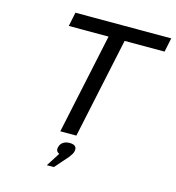

<svg xmlns="http://www.w3.org/2000/svg" viewBox="-125 -776 993 1086"><g transform="rotate(15 371.5 -232.5)"><path d="M743 -670H182L165 -588H398L273 0H367L492 -588H726ZM249 205H290L357 129C370 112 377 102 380 90V89C386 65 374 50 342 50C311 50 290 65 284 89V90C279 107 286 119 300 125Z"/></g></svg>

Font: LT Wave Text Italic
Style: Regular
Weight: 400
Designer: Daniel Lyons
Version: Version 2.5 (Glyphs App)